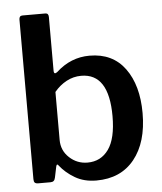

<svg xmlns="http://www.w3.org/2000/svg" viewBox="-53 -789 713 845"><g transform="rotate(-5 303.0 -366.0)"><path d="M83 0Q72 0 67.5 -4.5Q63 -9 63 -20V-725Q63 -742 78 -742H179Q193 -742 193 -725V-488Q193 -476 199 -476Q202 -476 209 -481Q273 -540 356 -540Q458 -540 512.5 -465.5Q567 -391 567 -268Q567 -139 507 -64.5Q447 10 339 10Q285 10 245 -13.5Q205 -37 179 -70Q176 -75 173 -75Q170 -75 168 -67L158 -19Q156 -9 151 -4.5Q146 0 137 0ZM193 -182Q193 -135 227 -103.5Q261 -72 307 -72Q366 -72 400 -119.5Q434 -167 434 -266Q434 -455 312 -455Q277 -455 246.5 -438.5Q216 -422 193 -394Z"/></g></svg>

Font: n
Style: Regular
Weight: 600
Designer: Pablo Impallari, Rodrigo Fuenzalida
Foundry: Impallari Type
Version: Version 1.002; ttfautohint (v1.5)